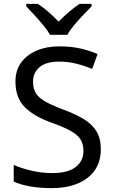

<svg xmlns="http://www.w3.org/2000/svg" viewBox="-20 -964 589 994"><path d="M502 -191Q502 -96 433 -43Q364 10 247 10Q187 10 136 1Q85 -8 51 -24V-110Q87 -94 140.5 -81Q194 -68 251 -68Q331 -68 371.5 -99Q412 -130 412 -183Q412 -218 397 -242Q382 -266 345.5 -286.5Q309 -307 244 -330Q153 -363 106.5 -411Q60 -459 60 -542Q60 -599 89 -639.5Q118 -680 169.5 -702Q221 -724 288 -724Q347 -724 396 -713Q445 -702 485 -684L457 -607Q420 -623 376.5 -634Q333 -645 286 -645Q219 -645 185 -616.5Q151 -588 151 -541Q151 -505 166 -481Q181 -457 215 -438Q249 -419 307 -397Q370 -374 413.5 -347.5Q457 -321 479.5 -284Q502 -247 502 -191ZM239 -784Q226 -807 204 -833.5Q182 -860 158 -886Q134 -912 116 -931V-944H176Q202 -927 230 -903Q258 -879 283 -852Q310 -879 338 -903Q366 -927 392 -944H454V-931Q435 -912 410.5 -886Q386 -860 363.5 -833.5Q341 -807 329 -784Z"/></svg>

Font: Noto Sans PhagsPa
Style: Regular
Weight: 400
Designer: Monotype Design Team
Foundry: Monotype Imaging Inc.
Version: Version 2.004; ttfautohint (v1.8.4.7-5d5b)